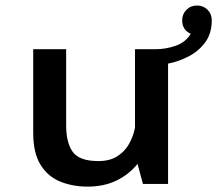

<svg xmlns="http://www.w3.org/2000/svg" viewBox="-20 -684 808 714"><path d="M305.5 10Q250.5 10 204.5 -8.5Q158.5 -27 131 -70.8Q103.5 -114.5 103.5 -190V-501H226V-218.5Q226 -152.5 250.8 -118.8Q275.5 -85 346 -85Q388 -85 416 -102.8Q444 -120.5 460 -149Q476 -177.5 482 -209.5V-501H557.5Q597.5 -501 634 -514Q670.5 -527 689.5 -558.5Q657.5 -572.5 657.5 -608.5Q657.5 -631.5 673.2 -647.5Q689 -663.5 712.5 -663.5Q736 -663.5 751.8 -647.8Q767.5 -632 767.5 -608.5Q767.5 -559 742.5 -525.8Q717.5 -492.5 680 -473.5Q642.5 -454.5 605 -447.5V0H511.5L491.5 -74.5Q459.5 -35 413 -12.5Q366.5 10 305.5 10Z"/></svg>

Font: League Mono Medium
Style: Regular
Weight: 500
Width: 6
Designer: Tyler Finck
Foundry: The League of Moveable Type / Tyler Finck
Version: Version 2.300;RELEASE